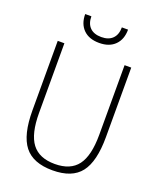

<svg xmlns="http://www.w3.org/2000/svg" viewBox="-171 -1053 963 1166"><g transform="rotate(20 310.5 -470.0)"><path d="M313 -814Q247 -814 210.5 -850.5Q174 -887 174 -950H214Q214 -903 239.5 -877.5Q265 -852 313 -852Q360 -852 385.5 -877.5Q411 -903 411 -950H451Q451 -887 414.5 -850.5Q378 -814 313 -814ZM311 10Q185 10 129 -61.5Q73 -133 73 -291V-740H116V-290Q116 -155 163 -93Q210 -31 311 -31Q412 -31 458.5 -93Q505 -155 505 -290V-740H548V-291Q548 -133 492.5 -61.5Q437 10 311 10Z"/></g></svg>

Font: Encode Sans Compressed
Style: ExtraLight
Weight: 200
Designer: Pablo Impallari, Andres Torresi
Foundry: Pablo Impallari, Andres Torresi
Version: Version 1.000; ttfautohint (v1.00) -l 8 -r 50 -G 200 -x 14 -